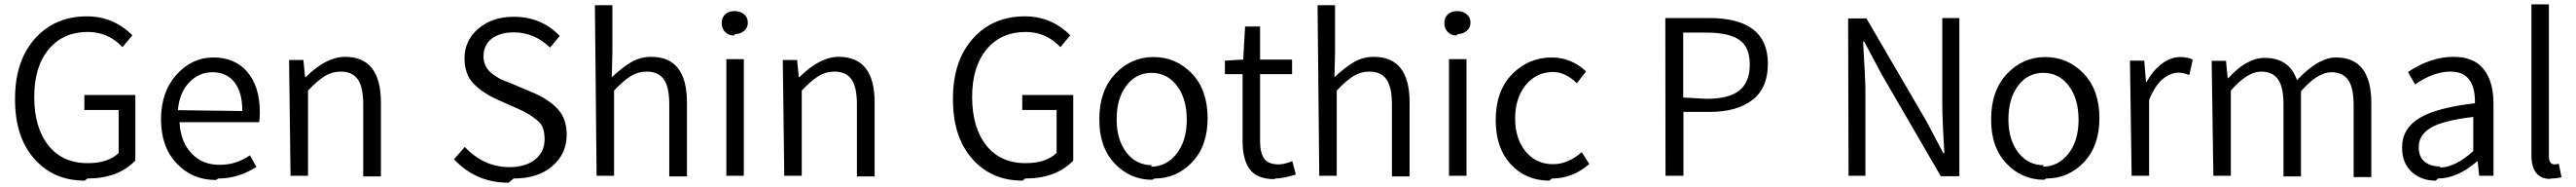

<svg xmlns="http://www.w3.org/2000/svg" viewBox="-20 -814 11943 866"><path d="M384.8 12.7C479.5 12.7 553.7 -14.6 607.4 -70.3V-374H371.1V-304.7H530.3V-105.5C497.1 -74.2 450.2 -58.6 389.6 -58.6C310.5 -57.6 249 -85 205.1 -139.6C161.1 -194.3 138.7 -269.5 138.7 -365.2C138.7 -459 161.1 -532.2 206.1 -585.9C251 -639.6 311.5 -666 387.7 -666C450.2 -666 503.9 -642.6 547.9 -595.7L593.8 -650.4C535.2 -709 464.8 -738.3 382.8 -738.3C284.2 -738.3 204.1 -704.1 142.6 -635.7C81.1 -567.4 49.8 -474.6 49.8 -358.4C48.8 -241.2 78.1 -148.4 137.7 -80.1C197.3 -11.7 275.4 22.5 373 22.5Z M992.2 12.7C1053.7 12.7 1112.3 -4.9 1168.9 -41L1138.7 -94.7C1095.7 -65.4 1049.8 -50.8 1001 -50.8C946.3 -49.8 902.3 -67.4 868.2 -103.5C834 -139.6 815.4 -187.5 812.5 -248H1181.6C1183.6 -258.8 1184.6 -274.4 1184.6 -295.9C1184.6 -374 1165 -435.5 1127 -480.5C1088.9 -525.4 1036.1 -547.9 968.8 -547.9C903.3 -547.9 846.7 -521.5 798.8 -468.8C751 -416 726.6 -346.7 726.6 -261.7C726.6 -175.8 751 -107.4 799.8 -56.6C847.7 -5.9 908.2 19.5 980.5 19.5ZM804.7 -303.7C809.6 -358.4 827.1 -401.4 857.4 -432.6C887.7 -463.9 923.8 -479.5 964.8 -479.5C1008.8 -479.5 1043 -463.9 1067.4 -432.6C1091.8 -401.4 1103.5 -357.4 1103.5 -299.8Z M1327.1 0H1408.2V-394.5C1437.5 -425.8 1463.9 -448.2 1486.3 -461.9C1508.8 -475.6 1533.2 -482.4 1559.6 -482.4C1596.7 -482.4 1623 -469.7 1639.6 -445.3C1656.2 -420.9 1664.1 -382.8 1664.1 -330.1V2.9H1746.1V-339.8C1746.1 -480.5 1690.4 -550.8 1580.1 -550.8C1521.5 -550.8 1460.9 -519.5 1397.5 -457H1394.5L1386.7 -536.1H1320.3Z M2361.3 12.7C2435.5 12.7 2495.1 -5.9 2540 -43.9C2585 -82 2607.4 -130.9 2607.4 -189.5C2607.4 -239.3 2593.8 -278.3 2567.4 -307.6C2541 -336.9 2502.9 -362.3 2454.1 -383.8L2347.7 -428.7C2327.1 -436.5 2311.5 -442.4 2301.8 -447.3C2292 -452.1 2279.3 -460 2264.6 -470.7C2250 -481.4 2239.3 -493.2 2232.4 -506.8C2225.6 -520.5 2221.7 -536.1 2221.7 -553.7C2221.7 -587.9 2234.4 -615.2 2259.8 -634.8C2285.2 -654.3 2319.3 -664.1 2362.3 -664.1C2425.8 -664.1 2481.4 -640.6 2530.3 -593.8L2575.2 -647.5C2518.6 -707 2447.3 -736.3 2361.3 -736.3C2295.9 -736.3 2241.2 -717.8 2198.2 -681.6C2155.3 -645.5 2133.8 -599.6 2133.8 -543.9C2133.8 -495.1 2147.5 -456.1 2174.8 -427.7C2202.1 -399.4 2237.3 -375 2280.3 -355.5L2385.7 -308.6C2407.2 -298.8 2423.8 -290 2434.6 -283.2C2445.3 -276.4 2457 -267.6 2470.7 -256.8C2484.4 -246.1 2493.2 -233.4 2498 -218.8C2502.9 -204.1 2504.9 -187.5 2504.9 -168C2504.9 -129.9 2490.2 -98.6 2460.9 -75.2C2431.6 -51.8 2391.6 -40 2341.8 -40C2262.7 -40 2193.4 -71.3 2134.8 -133.8L2085 -76.2C2153.3 -3.9 2237.3 32.2 2337.9 32.2Z M2746.1 0H2827.1V-394.5C2856.4 -425.8 2882.8 -448.2 2905.3 -461.9C2927.7 -475.6 2952.1 -482.4 2978.5 -482.4C3015.6 -482.4 3042 -469.7 3058.6 -445.3C3075.2 -420.9 3083 -382.8 3083 -330.1V2.9H3165V-339.8C3165 -480.5 3109.4 -550.8 2999 -550.8C2964.8 -550.8 2933.6 -542 2905.3 -525.4C2877 -508.8 2847.7 -485.4 2816.4 -456.1L2819.3 -569.3V-790H2738.3Z M3347.7 0H3428.7V-540H3347.7ZM3388.7 -656.2C3404.3 -656.2 3418 -661.1 3429.7 -670.9C3441.4 -680.7 3447.3 -693.4 3447.3 -709C3447.3 -725.6 3441.4 -738.3 3429.7 -748C3418 -757.8 3403.3 -762.7 3385.7 -762.7C3368.2 -762.7 3353.5 -757.8 3342.8 -748C3332 -738.3 3326.2 -724.6 3326.2 -707C3326.2 -690.4 3331.1 -676.8 3341.8 -666C3352.5 -655.3 3366.2 -649.4 3382.8 -649.4Z M3616.2 0H3697.3V-394.5C3726.6 -425.8 3752.9 -448.2 3775.4 -461.9C3797.9 -475.6 3822.3 -482.4 3848.6 -482.4C3885.7 -482.4 3912.1 -469.7 3928.7 -445.3C3945.3 -420.9 3953.1 -382.8 3953.1 -330.1V2.9H4035.2V-339.8C4035.2 -480.5 3979.5 -550.8 3869.1 -550.8C3810.5 -550.8 3750 -519.5 3686.5 -457H3683.6L3675.8 -536.1H3609.4Z M4733.4 12.7C4828.1 12.7 4902.3 -14.6 4956.1 -70.3V-374H4719.7V-304.7H4878.9V-105.5C4845.7 -74.2 4798.8 -58.6 4738.3 -58.6C4659.2 -57.6 4597.7 -85 4553.7 -139.6C4509.8 -194.3 4487.3 -269.5 4487.3 -365.2C4487.3 -459 4509.8 -532.2 4554.7 -585.9C4599.6 -639.6 4660.2 -666 4736.3 -666C4798.8 -666 4852.5 -642.6 4896.5 -595.7L4942.4 -650.4C4883.8 -709 4813.5 -738.3 4731.4 -738.3C4632.8 -738.3 4552.7 -704.1 4491.2 -635.7C4429.7 -567.4 4398.4 -474.6 4398.4 -358.4C4397.5 -241.2 4426.8 -148.4 4486.3 -80.1C4545.9 -11.7 4624 22.5 4721.7 22.5Z M5333 12.7C5401.4 12.7 5460 -12.7 5507.8 -63.5C5555.7 -114.3 5579.1 -181.6 5579.1 -266.6C5579.1 -353.5 5554.7 -422.9 5505.9 -473.6C5457 -524.4 5397.5 -549.8 5328.1 -549.8C5258.8 -549.8 5199.2 -523.4 5150.4 -471.7C5101.6 -419.9 5077.1 -350.6 5077.1 -262.7C5076.2 -176.8 5099.6 -108.4 5147.5 -57.6C5195.3 -6.8 5253.9 18.6 5322.3 18.6ZM5322.3 -48.8C5273.4 -48.8 5233.4 -68.4 5203.1 -107.4C5172.9 -146.5 5157.2 -197.3 5157.2 -260.7C5157.2 -325.2 5171.9 -377 5202.1 -417C5232.4 -457 5271.5 -476.6 5319.3 -476.6C5368.2 -476.6 5407.2 -456.1 5437.5 -416C5467.8 -376 5482.4 -323.2 5482.4 -258.8C5482.4 -194.3 5466.8 -142.6 5435.5 -102.5C5404.3 -62.5 5364.3 -42 5315.4 -42Z M5892.6 12.7C5916 12.7 5948.2 6.8 5988.3 -5.9L5971.7 -67.4C5946.3 -57.6 5924.8 -52.7 5908.2 -52.7C5877 -52.7 5854.5 -61.5 5841.8 -79.1C5829.1 -96.7 5822.3 -123 5822.3 -158.2V-470.7H5970.7V-538.1H5822.3V-691.4H5752.9L5744.1 -538.1L5659.2 -533.2V-470.7H5741.2V-161.1C5741.2 -104.5 5752 -60.5 5774.4 -30.3C5796.9 0 5835 15.6 5888.7 15.6Z M6096.7 0H6177.7V-394.5C6207 -425.8 6233.4 -448.2 6255.9 -461.9C6278.3 -475.6 6302.7 -482.4 6329.1 -482.4C6366.2 -482.4 6392.6 -469.7 6409.2 -445.3C6425.8 -420.9 6433.6 -382.8 6433.6 -330.1V2.9H6515.6V-339.8C6515.6 -480.5 6460 -550.8 6349.6 -550.8C6315.4 -550.8 6284.2 -542 6255.9 -525.4C6227.5 -508.8 6198.2 -485.4 6167 -456.1L6169.9 -569.3V-790H6088.9Z M6698.2 0H6779.3V-540H6698.2ZM6739.3 -656.2C6754.9 -656.2 6768.6 -661.1 6780.3 -670.9C6792 -680.7 6797.9 -693.4 6797.9 -709C6797.9 -725.6 6792 -738.3 6780.3 -748C6768.6 -757.8 6753.9 -762.7 6736.3 -762.7C6718.8 -762.7 6704.1 -757.8 6693.4 -748C6682.6 -738.3 6676.8 -724.6 6676.8 -707C6676.8 -690.4 6681.6 -676.8 6692.4 -666C6703.1 -655.3 6716.8 -649.4 6733.4 -649.4Z M7175.8 12.7C7240.2 12.7 7297.9 -9.8 7348.6 -54.7L7313.5 -109.4C7271.5 -72.3 7227.5 -53.7 7180.7 -53.7C7127.9 -53.7 7085.9 -73.2 7053.7 -112.3C7021.5 -151.4 7004.9 -202.1 7004.9 -265.6C7004.9 -329.1 7021.5 -380.9 7054.7 -420.9C7087.9 -460.9 7129.9 -480.5 7180.7 -480.5C7218.8 -480.5 7255.9 -462.9 7291 -428.7L7334 -483.4C7287.1 -526.4 7234.4 -547.9 7174.8 -547.9C7102.5 -547.9 7041 -521.5 6990.2 -469.7C6940.4 -418 6915 -348.6 6915 -260.7C6914.1 -173.8 6937.5 -104.5 6984.4 -53.7C7031.2 -2.9 7090.8 22.5 7163.1 22.5Z M7702.1 0H7785.2V-295.9H7909.2C7992.2 -295.9 8057.6 -314.5 8105.5 -351.6C8153.3 -388.7 8176.8 -444.3 8176.8 -518.6C8176.8 -660.2 8085.9 -730.5 7904.3 -730.5H7701.2ZM7784.2 -362.3V-663.1H7892.6C7961.9 -663.1 8012.7 -651.4 8044.9 -628.9C8077.1 -606.4 8092.8 -568.4 8092.8 -514.6C8092.8 -460 8076.2 -419.9 8043.9 -394.5C8011.7 -369.1 7960.9 -356.4 7892.6 -356.4Z M8550.8 0H8628.9V-401.4C8628.9 -427.7 8625 -501 8618.2 -622.1H8623L8703.1 -471.7L8978.5 2H9064.5V-730.5H8985.4V-334C8985.4 -289.1 8988.3 -212.9 8995.1 -104.5H8990.2L8911.1 -253.9L8633.8 -728.5H8548.8Z M9467.8 12.7C9536.1 12.7 9594.7 -12.7 9642.6 -63.5C9690.4 -114.3 9713.9 -181.6 9713.9 -266.6C9713.9 -353.5 9689.5 -422.9 9640.6 -473.6C9591.8 -524.4 9532.2 -549.8 9462.9 -549.8C9393.6 -549.8 9334 -523.4 9285.2 -471.7C9236.3 -419.9 9211.9 -350.6 9211.9 -262.7C9210.9 -176.8 9234.4 -108.4 9282.2 -57.6C9330.1 -6.8 9388.7 18.6 9457 18.6ZM9457 -48.8C9408.2 -48.8 9368.2 -68.4 9337.9 -107.4C9307.6 -146.5 9292 -197.3 9292 -260.7C9292 -325.2 9306.6 -377 9336.9 -417C9367.2 -457 9406.2 -476.6 9454.1 -476.6C9502.9 -476.6 9542 -456.1 9572.3 -416C9602.5 -376 9617.2 -323.2 9617.2 -258.8C9617.2 -194.3 9601.6 -142.6 9570.3 -102.5C9539.1 -62.5 9499 -42 9450.2 -42Z M9863.3 0H9944.3V-351.6C9961.9 -394.5 9982.4 -426.8 10006.8 -447.3C10031.2 -467.8 10055.7 -477.5 10081.1 -477.5C10094.7 -477.5 10111.3 -473.6 10130.9 -466.8L10146.5 -538.1C10130.9 -545.9 10111.3 -549.8 10088.9 -549.8C10058.6 -549.8 10030.3 -539.1 10002.9 -518.6C9975.6 -498 9952.1 -469.7 9932.6 -434.6H9929.7L9921.9 -533.2H9855.5Z M10242.2 0H10323.2V-394.5C10374 -453.1 10420.9 -482.4 10463.9 -482.4C10500 -482.4 10526.4 -469.7 10543 -445.3C10559.6 -420.9 10567.4 -382.8 10567.4 -330.1V2.9H10648.4V-391.6C10700.2 -450.2 10747.1 -479.5 10790 -479.5C10825.2 -479.5 10851.6 -466.8 10868.2 -442.4C10884.8 -418 10892.6 -379.9 10892.6 -327.1V5.9H10974.6V-336.9C10974.6 -477.5 10919.9 -547.9 10810.5 -547.9C10755.9 -547.9 10695.3 -512.7 10629.9 -442.4C10606.4 -511.7 10556.6 -545.9 10480.5 -545.9C10424.8 -545.9 10368.2 -514.6 10311.5 -452.1H10308.6L10300.8 -532.2H10234.4Z M11283.2 12.7C11342.8 12.7 11403.3 -13.7 11464.8 -66.4H11467.8L11474.6 0H11541V-335C11541 -403.3 11525.4 -456.1 11495.1 -494.1C11464.8 -532.2 11418 -550.8 11355.5 -550.8C11285.2 -550.8 11214.8 -527.3 11144.5 -480.5L11177.7 -422.9C11234.4 -462.9 11289.1 -482.4 11341.8 -482.4C11418.9 -482.4 11457 -433.6 11455.1 -335.9C11337.9 -322.3 11252 -299.8 11198.2 -267.6C11144.5 -235.4 11117.2 -189.5 11117.2 -130.9C11117.2 -83 11131.8 -45.9 11161.1 -18.6C11190.4 8.8 11227.5 22.5 11273.4 22.5ZM11295.9 -43C11265.6 -43 11241.2 -49.8 11222.7 -64.5C11204.1 -79.1 11194.3 -101.6 11194.3 -131.8C11194.3 -169.9 11212.9 -200.2 11251 -222.7C11289.1 -245.1 11354.5 -261.7 11447.3 -272.5V-114.3C11390.6 -63.5 11338.9 -38.1 11291 -38.1Z M11807.6 12.7C11825.2 12.7 11841.8 10.7 11856.4 6.8L11843.8 -55.7C11836.9 -53.7 11830.1 -52.7 11824.2 -52.7C11806.6 -52.7 11797.9 -65.4 11797.9 -90.8V-793.9H11716.8V-96.7C11716.8 -22.5 11746.1 14.6 11804.7 14.6Z"/></svg>

Font: Gen Shin Gothic P Normal
Style: Regular
Weight: 300
Designer: [Source Han Sans]
Ryoko NISHIZUKA  (kana & ideographs); Paul D. Hunt (Latin, Greek & Cyrillic); Wenlong ZHANG  (bopomofo
Version: Version 1.002.20150607